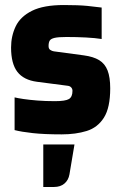

<svg xmlns="http://www.w3.org/2000/svg" viewBox="-20 -524 480 763"><path d="M173 -341Q173 -330 180 -325.5Q187 -321 194 -320L313 -304Q351 -299 374 -285Q397 -271 407.5 -244Q418 -217 418 -173Q418 -96 393 -56.5Q368 -17 324.5 -3.5Q281 10 225 10Q156 10 110.5 5Q65 0 38 -7V-137Q50 -134 73.5 -130.5Q97 -127 129 -124.5Q161 -122 198 -122Q240 -122 254 -130.5Q268 -139 268 -163Q268 -171 263 -176.5Q258 -182 250 -183L127 -199Q74 -206 49 -238.5Q24 -271 24 -335Q24 -381 42.5 -419.5Q61 -458 107 -481Q153 -504 234 -504Q292 -504 327.5 -500.5Q363 -497 384 -494V-369Q359 -373 322 -375Q285 -377 244 -377Q212 -377 197 -373.5Q182 -370 177.5 -362.5Q173 -355 173 -341ZM256 169Q252 192 236 205.5Q220 219 195 219H152V50H276Z"/></svg>

Font: Blinker
Style: Regular
Weight: 400
Designer: Juergen Huber
Foundry: supertype
Version: 1.017